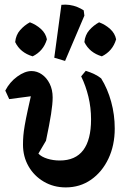

<svg xmlns="http://www.w3.org/2000/svg" viewBox="-20 -795 547 835"><path d="M266 20Q213 20 170.5 -5Q128 -30 104 -72Q80 -114 80 -166Q80 -186 81.5 -204.5Q83 -223 87.5 -249.5Q92 -276 101 -317.5Q110 -359 125 -425L142 -380L20 -364L3 -401Q22 -438 55 -462Q88 -486 117 -486Q141 -486 162 -471.5Q183 -457 196 -431Q209 -405 209 -371Q209 -343 202 -298.5Q195 -254 180 -183L147 -127Q160 -113 185.5 -105Q211 -97 240 -97Q308 -97 342 -142Q376 -187 376 -276Q376 -327 364.5 -374.5Q353 -422 333 -463L353 -487Q373 -481 390.5 -472.5Q408 -464 420 -454Q448 -409 463.5 -352.5Q479 -296 479 -236Q479 -163 451.5 -105Q424 -47 376 -13.5Q328 20 266 20ZM263 -530 216 -544 247 -774Q265 -776 282.5 -773.5Q300 -771 316 -764.5Q332 -758 344 -750L347 -727ZM122 -550Q68 -566 46 -612Q49 -643 67.5 -664Q86 -685 110 -698Q137 -688 158 -669Q179 -650 184 -624Q169 -573 122 -550ZM423 -550Q369 -566 347 -612Q350 -643 368.5 -664Q387 -685 411 -698Q438 -688 459 -669Q480 -650 485 -624Q470 -573 423 -550Z"/></svg>

Font: Eczar Medium
Style: Regular
Weight: 500
Designer: Vaibhav Singh
Foundry: Rosetta Type Foundry
Version: Version 2.000